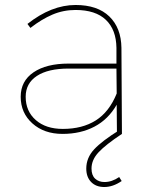

<svg xmlns="http://www.w3.org/2000/svg" viewBox="-20 -537 602 770"><path d="M449 0 448 -117Q414 -58 358.5 -29Q303 0 231 0Q157 0 110 -42Q63 -84 63 -149Q63 -212 114.5 -247Q166 -282 255 -282H447V-345Q446 -418 404.5 -457.5Q363 -497 283 -497Q234 -497 190.5 -478.5Q147 -460 102 -425L90 -441Q186 -517 283 -517Q371 -517 418.5 -471Q466 -425 467 -345L469 0ZM448 -162 447 -262H255Q173 -262 128 -232.5Q83 -203 83 -149Q83 -91 123.5 -55.5Q164 -20 232 -20Q310 -20 364 -54Q418 -88 448 -162ZM469 0Q404 43 375.5 73.5Q347 104 347 139Q347 166 361.5 179.5Q376 193 399 193Q429 193 458 173L468 189Q433 213 398 213Q365 213 345.5 193Q326 173 326 139Q326 96 357.5 62Q389 28 460 -16Z"/></svg>

Font: Montserrat-Arabic Thin
Style: Regular
Weight: 250
Designer: Mohamed Gaber
Foundry: Kief Type Foundry
Version: Version 5.008